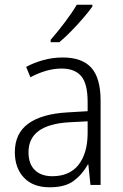

<svg xmlns="http://www.w3.org/2000/svg" viewBox="-20 -785 523 815"><path d="M246 -541Q329 -541 368 -497Q407 -453 407 -358V0H364L355 -87H353Q329 -44 292.5 -17Q256 10 191 10Q120 10 81.5 -31Q43 -72 43 -139Q43 -219 100.5 -260.5Q158 -302 268 -308L352 -313V-352Q352 -430 324.5 -462Q297 -494 242 -494Q209 -494 176 -484.5Q143 -475 109 -457L91 -501Q124 -519 164 -530Q204 -541 246 -541ZM274 -266Q101 -256 101 -139Q101 -89 128 -63Q155 -37 202 -37Q275 -37 313 -85Q351 -133 352 -217V-270ZM372 -757Q357 -736 333 -708Q309 -680 282 -652.5Q255 -625 232 -606H195V-616Q224 -649 255 -690Q286 -731 306 -765H372Z"/></svg>

Font: Noto Sans Gurmukhi SemiCondensed Light
Style: Regular
Weight: 300
Width: 4
Designer: Jelle Bosma - Monotype Design Team
Foundry: Monotype Imaging Inc.
Version: Version 2.004; ttfautohint (v1.8.4.7-5d5b)